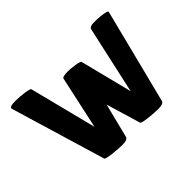

<svg xmlns="http://www.w3.org/2000/svg" viewBox="-107 -722 949 949"><g transform="rotate(-45 367.0 -248.0)"><path d="M28 -499Q28 -512 64.5 -512Q101 -512 132.5 -507Q164 -502 165 -496L254 -145L313 -416Q313 -426 324 -429Q336 -432 354 -432Q372 -432 403 -427.5Q434 -423 436 -416L505 -143L583 -496Q587 -512 615 -512Q643 -512 662 -510Q708 -505 706 -496L705 -494L580 0Q576 16 541.5 16Q507 16 468.5 11Q430 6 428 0L374 -180L329 0Q325 16 290.5 16Q256 16 217.5 11Q179 6 177 0L29 -494V-496Q28 -498 28 -499Z"/></g></svg>

Font: Chau Philomene One
Style: Regular
Weight: 400
Designer: Vicente Lamonaca
Foundry: TipoType
Version: Version 1.002